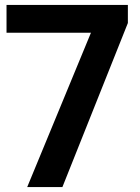

<svg xmlns="http://www.w3.org/2000/svg" viewBox="-20 -760 569 780"><path d="M90.5 0 349.5 -627H6.5V-740H499.5V-666.5L233.5 0Z"/></svg>

Font: Encode Sans SmExp SmBold
Style: Regular
Weight: 600
Width: 6
Designer: Multiple Designers
Foundry: Impallari Type
Version: Version 3.002; ttfautohint (v1.8.3) -l 8 -r 50 -G 200 -x 14 